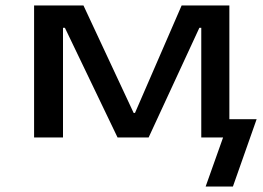

<svg xmlns="http://www.w3.org/2000/svg" viewBox="-20 -504 966 704"><path d="M834 180 921 -67H821V-484H646L475 -90H470L286 -484H105V0H211V-402H218L411 0H525L711 -402H718V0H798L734 180Z"/></svg>

Font: Gamestation Extended
Style: Regular
Weight: 400
Width: 7
Designer: Jonas Hecksher
Foundry: Jonas Hecksher, Playtypeª, e-types AS
Version: Version 1.003